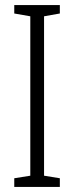

<svg xmlns="http://www.w3.org/2000/svg" viewBox="-20 -734 291 754"><path d="M215 0V-34L153 -44V-670L215 -681V-714H36V-681L99 -670V-44L36 -34V0Z"/></svg>

Font: Noto Sans Lao ExtraCondensed Light
Style: Regular
Weight: 300
Width: 2
Designer: Monotype Design Team
Foundry: Monotype Imaging Inc.
Version: Version 2.003